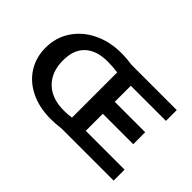

<svg xmlns="http://www.w3.org/2000/svg" viewBox="-83 -713 955 955"><g transform="rotate(45 394.5 -235.5)"><path d="M754 0H390Q347 5 316 5Q235 5 174 -25Q113 -55 80 -108Q47 -161 47 -228Q47 -300 84.5 -356.5Q122 -413 187 -444.5Q252 -476 332 -476Q371 -476 411 -470H728V-394H481V-281H695V-197H481V-77H754ZM332 -71Q361 -71 386 -75V-393Q349 -398 315 -398Q237 -398 195 -359Q153 -320 153 -245Q153 -164 200.5 -117.5Q248 -71 332 -71Z"/></g></svg>

Font: Ysabeau SC Semibold
Style: Regular
Weight: 600
Designer: Christian Thalmann (Catharsis Fonts)
Version: Version 0.003